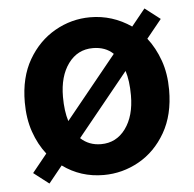

<svg xmlns="http://www.w3.org/2000/svg" viewBox="-47 -637 721 713"><g transform="rotate(-5 313.0 -280.5)"><path d="M187 -288Q187 -235 199 -197L389 -431Q360 -459 313 -459Q256 -459 221.5 -412Q187 -365 187 -288ZM109 28 52 -16 107 -84Q78 -121 61 -170Q44 -219 44 -280Q44 -373 82 -438.5Q120 -504 181.5 -539Q243 -574 313 -574Q396 -574 466 -526L517 -589L574 -545L518 -476Q547 -439 564.5 -390Q582 -341 582 -280Q582 -187 544 -121Q506 -55 444.5 -20.5Q383 14 313 14Q227 14 160 -35ZM313 -101Q370 -101 404.5 -148Q439 -195 439 -272Q439 -327 427 -364L237 -130Q268 -101 313 -101Z"/></g></svg>

Font: Chiron Sans HK TT
Style: Bold
Weight: 700
Designer: Ryoko NISHIZUKA 西塚涼子 (kana, bopomofo & ideographs); Paul D. Hunt (Latin, Greek & Cyrillic); Sandoll Communications 산돌커뮤니
Foundry: Adobe
Version: Version 2.022;hotconv 1.0.109;makeotfexe 2.5.65596